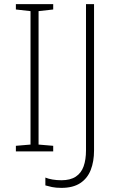

<svg xmlns="http://www.w3.org/2000/svg" viewBox="-20 -734 574 931"><path d="M238 0H57V-27L128 -33V-680L57 -688V-714H238V-688L167 -680V-33L238 -27ZM278 177Q251 177 232 173Q213 169 200 165V127Q214 133 234.5 136.5Q255 140 278 140Q321 140 347.5 122.5Q374 105 385.5 72.5Q397 40 397 -5V-714H436V-4Q436 49 420 90Q404 131 369 154Q334 177 278 177Z"/></svg>

Font: Noto Sans Cham ExtraLight
Style: Regular
Weight: 250
Version: Version 2.002